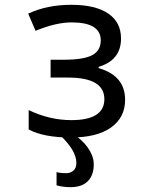

<svg xmlns="http://www.w3.org/2000/svg" viewBox="-20 -566 640 804"><path d="M247.1 -315.9Q331.1 -315.9 366.5 -335.2Q401.9 -354.5 401.9 -397Q401.9 -472.2 279.8 -472.2Q214.4 -472.2 128.9 -437L98.1 -508.8Q176.3 -545.9 278.8 -545.9Q378.9 -545.9 432.9 -509.5Q486.8 -473.1 486.8 -404.8Q486.8 -314 393.1 -286.1V-280.8Q503.9 -249 503.9 -147.9Q503.9 -74.2 445.1 -32.2Q386.2 9.8 276.9 9.8Q162.1 9.8 100.1 -23.9V-105Q188 -63 278.8 -63Q417 -63 417 -150.9Q417 -241.2 265.1 -241.2H191.9V-315.9ZM299.8 116.2Q299.8 64.5 231.4 0H294.4Q307.1 9.3 321 22Q335 34.7 346.4 50.3Q357.9 65.9 365.2 84.2Q372.6 102.5 372.6 123Q372.6 167 348.1 192.4Q323.7 217.8 274.4 217.8Q260.3 217.8 244.9 215.8Q229.5 213.9 216.8 210V154.8Q223.6 156.7 234.6 158Q245.6 159.2 257.8 159.2Q274.4 159.2 287.1 148.7Q299.8 138.2 299.8 116.2Z"/></svg>

Font: Apple Sans Adjectives
Style: Regular
Weight: 400
Monospace: yes
Foundry: Apple Sans Adjectives
Version: Version 0.01